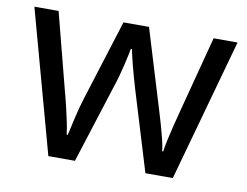

<svg xmlns="http://www.w3.org/2000/svg" viewBox="-64 -624 913 711"><g transform="rotate(10 393.0 -269.0)"><path d="M431 -303Q425 -324 419 -344.5Q413 -365 408.5 -383.5Q404 -402 400 -418Q396 -434 394 -445H390Q388 -434 384.5 -418Q381 -402 376.5 -383Q372 -364 366.5 -343.5Q361 -323 354 -302L258 -1H158L11 -537H102L176 -251Q184 -222 191 -192.5Q198 -163 203.5 -136.5Q209 -110 211 -91H215Q218 -103 222 -121Q226 -139 230.5 -159Q235 -179 240.5 -199Q246 -219 251 -235L346 -537H442L534 -235Q541 -212 548.5 -186Q556 -160 562 -135.5Q568 -111 570 -92H574Q576 -109 581.5 -134.5Q587 -160 594.5 -190.5Q602 -221 610 -251L685 -537H775L626 -1H523Z"/></g></svg>

Font: hexuhindi05
Style: Book
Weight: 400
Designer: Jelle Bosma - Monotype Design Team
Foundry: Monotype Imaging Inc.
Version: Version 2.003